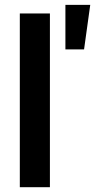

<svg xmlns="http://www.w3.org/2000/svg" viewBox="-20 -784 407 804"><path d="M189 -727.5V0H63V-727.5ZM253.9 -577.1V-763.7H357.9L332 -577.1Z"/></svg>

Font: Inter 20pt SemiBold
Style: Regular
Weight: 600
Version: Version 4.001;git-66647c0bb